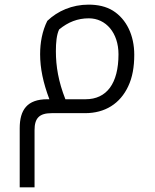

<svg xmlns="http://www.w3.org/2000/svg" viewBox="-20 -488 667 828"><path d="M65 65V320H129V73C129 22 149 0 203 0H347C433 0 498 -41 533 -116C551 -154 559 -199 559 -252C559 -335 526 -405 467 -442C438 -460 402 -468 362 -468C291 -468 229 -441 184 -398C162 -354 153 -304 153 -254C153 -194 166 -131 193 -60H184C97 -60 65 -14 65 65ZM221 -267C221 -304 224 -338 235 -361C274 -393 315 -409 363 -409C437 -409 491 -346 491 -254C491 -128 440 -60 349 -60H262C232 -136 221 -202 221 -267Z"/></svg>

Font: Noto Kufi Arabic Light
Style: Regular
Weight: 300
Designer: Monotype Design Team, David Williams, Khaled Hosny
Foundry: Google LLC
Version: Version 2.109